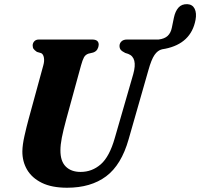

<svg xmlns="http://www.w3.org/2000/svg" viewBox="-20 -890 962 923"><path d="M532 -227 620.5 -533.5Q643 -613.5 596 -631L582 -635.5Q566 -643.5 560.2 -650.8Q554.5 -658 554.5 -670Q555 -682.5 564.2 -691.2Q573.5 -700 591 -700H742.5Q771 -703.5 786 -717.5Q801 -731.5 806 -756.5L816 -805Q822.5 -836 838 -853.5Q853.5 -871 881 -870Q905.5 -868.5 915.8 -847.8Q926 -827 920 -794.5Q898.5 -680.5 773.5 -655.5H773L759 -653Q738 -648 722.8 -625.8Q707.5 -603.5 693.5 -553L598.5 -221Q563.5 -97 490 -42.2Q416.5 12.5 302.5 12.5Q229 12.5 181.2 -11Q133.5 -34.5 110.2 -74.2Q87 -114 87.5 -163Q88 -194.5 97.8 -237.5Q107.5 -280.5 117 -315.5L188.5 -577Q194 -597 191 -613.2Q188 -629.5 178 -634.5L157.5 -640.5Q146 -648.5 141.5 -654.8Q137 -661 137 -672.5Q137.5 -683.5 145.2 -691.8Q153 -700 167 -700H423Q455 -700 454.5 -674.5Q454 -663.5 448 -653Q442 -642.5 428 -637.5L405 -632Q390.5 -627 383.5 -614Q376.5 -601 369.5 -575.5L298.5 -316.5Q284 -263 277.2 -228.2Q270.5 -193.5 270.5 -168Q270 -115.5 296 -89.5Q322 -63.5 367.5 -63.5Q422.5 -63.5 464.5 -100.2Q506.5 -137 532 -227Z"/></svg>

Font: Fraunces 72pt Soft
Style: Bold Italic
Weight: 700
Italic angle: -16°
Version: Version 1.000;[b76b70a41]